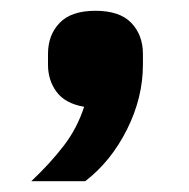

<svg xmlns="http://www.w3.org/2000/svg" viewBox="-20 -189 350 356"><path d="M157 -169Q202 -169 223.5 -146.5Q245 -124 245 -89V-69Q245 -8 215.5 51Q186 110 138 147H38Q73 114 98 81.5Q123 49 136 9Q101 3 85 -18.5Q69 -40 69 -69V-89Q69 -124 90.5 -146.5Q112 -169 157 -169Z"/></svg>

Font: IBM Plex Sans Thai
Style: Bold
Weight: 700
Designer: Mike Abbink, Paul van der Laan, Pieter van Rosmalen, Ben Mitchell, Mark Frömberg
Foundry: Bold Monday
Version: Version 1.2